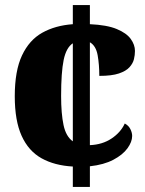

<svg xmlns="http://www.w3.org/2000/svg" viewBox="-20 -734 571 754"><path d="M266 -80Q194 -84 143 -112.5Q92 -141 65 -200.5Q38 -260 38 -356Q38 -456 66.5 -516.5Q95 -577 146 -605.5Q197 -634 266 -639V-714H333V-639Q400 -636 438.5 -620Q477 -604 493.5 -581Q510 -558 510 -534Q510 -518 506 -501.5Q502 -485 488.5 -470Q475 -455 447 -445.5Q419 -436 370 -436Q370 -480 363.5 -517Q357 -554 333 -568V-164Q382 -166 418 -190Q454 -214 470 -249Q485 -241 492 -227Q499 -213 499 -200Q499 -177 480.5 -151.5Q462 -126 425 -106.5Q388 -87 333 -81V0H266ZM266 -564Q240 -547 230 -498.5Q220 -450 220 -357Q220 -288 229.5 -243Q239 -198 266 -179Z"/></svg>

Font: Noto Serif Armenian SemiCondensed Black
Style: Regular
Weight: 900
Width: 4
Designer: Monotype Design Team
Foundry: Monotype Imaging Inc.
Version: Version 2.008; ttfautohint (v1.8.4.7-5d5b)